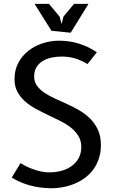

<svg xmlns="http://www.w3.org/2000/svg" viewBox="-20 -970 590 998"><path d="M435 -637Q401 -657 369.8 -666.5Q338.5 -676 300 -676Q273 -676 247.2 -670.5Q221.5 -665 201.8 -652.8Q182 -640.5 169.8 -620.8Q157.5 -601 157.5 -572.5Q157.5 -544.5 172.5 -524Q187.5 -503.5 211.8 -487.2Q236 -471 267.2 -457.2Q298.5 -443.5 331 -428.2Q363.5 -413 394.8 -394.8Q426 -376.5 450.2 -351.8Q474.5 -327 489.5 -294Q504.5 -261 504.5 -216Q504.5 -179 494.5 -147.8Q484.5 -116.5 466.8 -91.5Q449 -66.5 424.5 -47.8Q400 -29 371 -16.5Q342 -4 309.8 2.2Q277.5 8.5 244 8.5Q127.5 6.5 41 -47L86.5 -122Q96.5 -115.5 112.8 -107.2Q129 -99 149 -91.5Q169 -84 191.5 -79Q214 -74 237 -74Q268 -74 297.8 -81.8Q327.5 -89.5 350.8 -105.8Q374 -122 388.2 -147Q402.5 -172 402.5 -206.5Q402.5 -239 387.5 -263.2Q372.5 -287.5 348.2 -306.8Q324 -326 292.8 -341.5Q261.5 -357 229 -372.5Q196.5 -388 165.2 -405Q134 -422 109.8 -443.5Q85.5 -465 70.5 -492.8Q55.5 -520.5 55.5 -558Q55.5 -606.5 75.5 -643.8Q95.5 -681 128.2 -706.5Q161 -732 202.5 -745.2Q244 -758.5 287 -758.5Q393.5 -758.5 483.5 -698.5ZM440 -950H365L310 -884L300 -845L290 -883.5L234.5 -950H159.5L247.5 -810L347.5 -800Z"/></svg>

Font: B612
Style: Regular
Weight: 400
Designer: Nicolas Chauveau, Thomas Paillot, Jonathan Favre-Lamarine, Jean-Luc Vinot
Foundry: AIRBUS
Version: Version 1.008